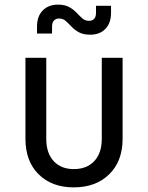

<svg xmlns="http://www.w3.org/2000/svg" viewBox="-20 -800 640 830"><path d="M299 10Q204 10 147 -46.5Q90 -103 90 -200V-550H180V-200Q180 -138 212 -103.5Q244 -69 299 -69Q355 -69 387.5 -103.5Q420 -138 420 -200V-550H510V-200Q510 -103 452 -46.5Q394 10 299 10ZM370 -650Q340 -650 321 -660.5Q302 -671 289 -685Q276 -699 264 -709.5Q252 -720 235 -720Q222 -720 213.5 -711.5Q205 -703 205 -685V-655H140V-685Q140 -730 165 -755Q190 -780 230 -780Q260 -780 279 -769.5Q298 -759 311 -745Q324 -731 336 -720.5Q348 -710 365 -710Q379 -710 387 -718.5Q395 -727 395 -745V-775H460V-745Q460 -700 435.5 -675Q411 -650 370 -650Z"/></svg>

Font: JetBrains Mono Zero
Style: Regular-Zero
Weight: 400
Designer: Philipp Nurullin, Konstantin Bulenkov
Foundry: JetBrains
Version: Version 2.211